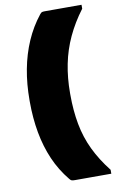

<svg xmlns="http://www.w3.org/2000/svg" viewBox="-95 -801 590 966"><g transform="rotate(-10 200.0 -318.5)"><path d="M180 -739Q186 -747 191 -748.5Q196 -750 206 -750Q240 -750 268.5 -750Q297 -750 327 -750Q357 -750 393 -750V-730Q347 -669 317 -604.5Q287 -540 273 -470Q259 -400 259 -323V-314Q259 -233 272 -163Q285 -93 315 -30.5Q345 32 393 93V113Q357 113 327.5 113Q298 113 270 113Q242 113 208 113Q197 113 191.5 111.5Q186 110 180 102Q135 47 107 -17.5Q79 -82 65.5 -156.5Q52 -231 52 -314V-323Q52 -405 66 -479.5Q80 -554 108.5 -619.5Q137 -685 180 -739Z"/></g></svg>

Font: Recursive Black
Style: Regular
Weight: 900
Version: Version 1.085